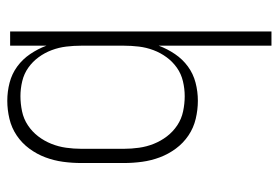

<svg xmlns="http://www.w3.org/2000/svg" viewBox="-142 -426 783 540"><g transform="rotate(-90 250.0 -156.5)"><path d="M391 215V-102Q382 -78 367.5 -56.5Q353 -35 332.5 -20Q312 -5 287 1.5Q262 8 236 8Q211 8 185.5 2Q160 -4 138.5 -18.5Q117 -33 101.5 -54Q86 -75 77 -99Q68 -123 64.5 -148.5Q61 -174 61 -200V-320Q61 -346 64.5 -371.5Q68 -397 77 -421Q86 -445 101.5 -466Q117 -487 138.5 -501.5Q160 -516 185.5 -522Q211 -528 236 -528Q262 -528 287 -521.5Q312 -515 332.5 -500Q353 -485 367.5 -463.5Q382 -442 391 -418V-520H431V215ZM249 -29Q270 -29 291 -34Q312 -39 329 -51Q346 -63 358.5 -80Q371 -97 378.5 -117Q386 -137 388.5 -158Q391 -179 391 -200V-320Q391 -341 388.5 -362Q386 -383 378.5 -403Q371 -423 358.5 -440Q346 -457 329 -469Q312 -481 291 -486Q270 -491 249 -491Q228 -491 206.5 -486.5Q185 -482 167 -470Q149 -458 136 -441Q123 -424 115 -404Q107 -384 104 -362.5Q101 -341 101 -320V-200Q101 -179 104 -157.5Q107 -136 115 -116Q123 -96 136 -79Q149 -62 167 -50Q185 -38 206.5 -33.5Q228 -29 249 -29Z"/></g></svg>

Font: Zed Sans Extralight
Style: Regular
Weight: 200
Designer: Belleve Invis
Foundry: Belleve Invis
Version: Version 1.0.0; ttfautohint (v1.8.4)